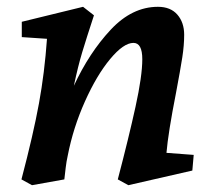

<svg xmlns="http://www.w3.org/2000/svg" viewBox="-20 -531 629 564"><path d="M118 -417 44 -422V-467L224 -511L256 -486Q234 -419 221.5 -377.5Q209 -336 197 -279Q242 -376 305 -443.5Q368 -511 444 -511Q481 -511 501 -488Q521 -465 521 -429Q521 -398 515.5 -362.5Q510 -327 497 -258Q474 -141 469 -82L549 -76L545 -30L357 13L326 -4Q358 -126 378 -217Q398 -308 398 -357Q398 -405 372 -405Q343 -405 303.5 -357.5Q264 -310 229.5 -233Q195 -156 179 -74Q175 -56 173 -38.5Q171 -21 169 -4L74 13L43 -4Q78 -137 94.5 -227.5Q111 -318 118 -417Z"/></svg>

Font: Andada Pro
Style: Bold Italic
Weight: 700
Italic angle: -7°
Designer: Carolina Giovagnoli
Foundry: Huerta Tipografica
Version: Version 3.005; ttfautohint (v1.8.4)